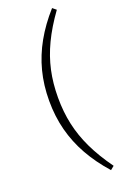

<svg xmlns="http://www.w3.org/2000/svg" viewBox="-181 -819 706 1081"><g transform="rotate(-20 171.5 -278.5)"><path d="M144 -278Q144 -193 160.5 -117.5Q177 -42 212.5 32.5Q248 107 307 189L285 207Q220 134 177 57.5Q134 -19 112.5 -102Q91 -185 91 -278Q91 -372 112.5 -455Q134 -538 177 -614.5Q220 -691 285 -764L307 -746Q248 -664 212.5 -589.5Q177 -515 160.5 -439.5Q144 -364 144 -278Z"/></g></svg>

Font: Source Serif 4 Light
Style: Regular
Weight: 300
Designer: Frank Grießhammer
Foundry: Adobe Systems Incorporated
Version: Version 4.004;hotconv 1.0.116;makeotfexe 2.5.65601